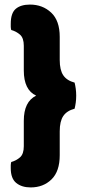

<svg xmlns="http://www.w3.org/2000/svg" viewBox="-20 -684 377 839"><path d="M138 -266Q84 -291 84 -376V-484Q84 -518 67.5 -532.5Q51 -547 29 -553Q27 -561 27 -567.5Q27 -574 27 -580Q27 -627 49 -645.5Q71 -664 111 -664Q166 -664 203.5 -629Q241 -594 241 -523V-422Q241 -378 256.5 -355Q272 -332 306 -323Q309 -311 311 -296.5Q313 -282 313 -266Q313 -250 311 -235.5Q309 -221 306 -209Q272 -200 256.5 -177Q241 -154 241 -110V-6Q241 65 205 100Q169 135 114 135Q75 135 51 115.5Q27 96 27 51Q27 45 27 38.5Q27 32 29 24Q51 18 67.5 3.5Q84 -11 84 -45V-156Q84 -240 138 -266Z"/></svg>

Font: Baloo Bhai 2 ExtraBold
Style: Regular
Weight: 800
Designer: Supriya Tembe, Noopur Datye and Ek Type
Foundry: Ek Type
Version: Version 1.640;PS 1.000;hotconv 16.6.51;makeotf.lib2.5.65220;